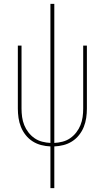

<svg xmlns="http://www.w3.org/2000/svg" viewBox="-20 -755 540 990"><path d="M240 215V0Q216 -1 192.5 -7Q169 -13 148.5 -26Q128 -39 112.5 -58.5Q97 -78 88 -100.5Q79 -123 75.5 -147Q72 -171 72 -195V-520H91V-195Q91 -173 94 -151.5Q97 -130 105 -110Q113 -90 126.5 -72.5Q140 -55 158 -42.5Q176 -30 197.5 -24.5Q219 -19 240 -18V-735H260V-18Q281 -19 302.5 -24.5Q324 -30 342 -42.5Q360 -55 373.5 -72.5Q387 -90 395 -110Q403 -130 406 -151.5Q409 -173 409 -195V-520H428V-195Q428 -171 424.5 -147Q421 -123 412 -100.5Q403 -78 387.5 -58.5Q372 -39 351.5 -26Q331 -13 307.5 -7Q284 -1 260 0V215Z"/></svg>

Font: Zed Mono Thin
Style: Regular
Weight: 100
Monospace: yes
Designer: Belleve Invis
Foundry: Belleve Invis
Version: Version 1.0.0; ttfautohint (v1.8.4)